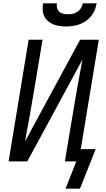

<svg xmlns="http://www.w3.org/2000/svg" viewBox="-20 -975 640 1160"><path d="M379 -815Q359 -815 339 -818Q319 -821 301.5 -828Q284 -835 269.5 -848Q255 -861 247 -878Q239 -895 238 -915Q237 -935 240 -955H324Q321 -941 324.5 -927Q328 -913 338 -904Q348 -895 362 -892Q376 -889 391 -889Q406 -889 420.5 -892Q435 -895 448 -904Q461 -913 469.5 -926.5Q478 -940 480 -955H564Q560 -934 552.5 -914.5Q545 -895 531 -878Q517 -861 498.5 -848Q480 -835 460 -828Q440 -821 419.5 -818Q399 -815 379 -815ZM463 165H376L441 0H372L421 -294Q434 -374 448.5 -454.5Q463 -535 478 -615L145 0H32L153 -735H237L188 -441Q175 -361 160.5 -280.5Q146 -200 131 -120L464 -735H577L468 -74H558Z"/></svg>

Font: Zed Sans Extended
Style: Italic
Weight: 400
Width: 7
Italic angle: -9°
Designer: Belleve Invis
Foundry: Belleve Invis
Version: Version 1.0.0; ttfautohint (v1.8.4)